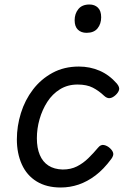

<svg xmlns="http://www.w3.org/2000/svg" viewBox="-20 -815 563 854"><path d="M250 19Q187 19 143 -8Q99 -35 77 -84Q55 -133 55 -195Q55 -254 73 -312Q91 -370 126.5 -416.5Q162 -463 213.5 -491Q265 -519 331 -519Q380 -519 423 -500.5Q466 -482 500 -443Q513 -427 509.5 -415Q506 -403 494 -392Q481 -380 468.5 -378.5Q456 -377 443 -389Q420 -411 393 -425Q366 -439 325 -439Q281 -439 247 -418Q213 -397 190.5 -362Q168 -327 156 -285Q144 -243 144 -200Q144 -157 157 -126Q170 -95 195.5 -78.5Q221 -62 259 -61Q295 -61 322.5 -75Q350 -89 373 -111.5Q396 -134 416 -158Q428 -173 442.5 -170Q457 -167 469 -156Q481 -145 483.5 -134Q486 -123 475 -108Q441 -62 404.5 -34.5Q368 -7 329.5 6Q291 19 250 19ZM365 -669Q341 -669 326.5 -683Q312 -697 312 -725Q312 -754 328.5 -774.5Q345 -795 378 -795Q401 -795 415.5 -781Q430 -767 430 -738Q430 -709 414 -689Q398 -669 365 -669Z"/></svg>

Font: Playwrite DE VA
Style: Regular
Weight: 400
Designer: Veronika Burian, José Scaglione
Foundry: TypeTogether
Version: Version 1.002